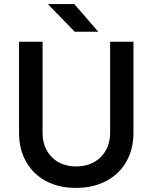

<svg xmlns="http://www.w3.org/2000/svg" viewBox="-20 -904 745 938"><path d="M73 -256V-700H188V-256Q188 -182 233 -136.5Q278 -91 352 -91Q426 -91 472 -136.5Q518 -182 518 -256V-700H632V-256Q632 -175 597 -114Q562 -53 498.5 -19.5Q435 14 350 14Q267 14 204.5 -19.5Q142 -53 107.5 -114Q73 -175 73 -256ZM214 -884H343L460 -749H345Z"/></svg>

Font: Oak Sans SemiBold
Style: Regular
Weight: 600
Designer: Erik Kennedy, Walven
Foundry: Erik Kennedy, Walven
Version: Version 1.000